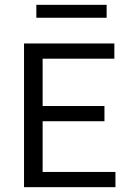

<svg xmlns="http://www.w3.org/2000/svg" viewBox="-20 -775 526 795"><path d="M79.5 0V-595H453.5V-532H156.5V-63H458V0ZM133 -273V-336H412.5V-273ZM130.5 -701.5V-755H421.5V-701.5Z"/></svg>

Font: Encode Sans SC SemiCondensed
Style: Regular
Weight: 400
Width: 4
Designer: Multiple Designers
Foundry: Impallari Type
Version: Version 3.002